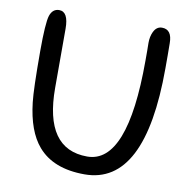

<svg xmlns="http://www.w3.org/2000/svg" viewBox="-83 -815 903 916"><g transform="rotate(10 368.5 -357.5)"><path d="M385.7 19.5Q233.9 19.5 159.2 -67.9Q98.6 -138.2 83 -275.9Q75.7 -337.9 75.7 -523.4Q75.7 -591.8 78.6 -633.8Q81.5 -678.2 87.4 -695.8Q99.6 -731.4 131.3 -731.4Q176.3 -731.4 176.3 -648.9V-362.3Q176.3 -66.4 383.3 -66.4Q578.1 -66.4 578.1 -564.5Q578.1 -583 578.1 -612.3Q577.6 -641.6 577.6 -651.4Q577.6 -681.6 588.4 -704.6Q602.1 -733.9 628.9 -733.9Q677.7 -733.9 677.7 -667Q677.7 -647 678.2 -606.4Q678.2 -565.9 678.2 -545.9Q678.2 19.5 385.7 19.5Z"/></g></svg>

Font: Candra Sangkala
Style: Regular
Weight: 400
Designer: R.S. Wihananto
Foundry: R.S. Wihananto
Version: Version 2.0.1